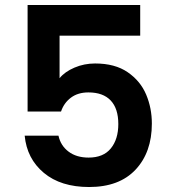

<svg xmlns="http://www.w3.org/2000/svg" viewBox="-20 -751 684 771"><path d="M79.1 -206.1H214.8Q223.6 -166 255.4 -142.1Q287.1 -118.2 335.9 -118.2Q395 -118.2 425 -155Q455.1 -191.9 455.1 -252.9Q455.1 -314.9 424.6 -347.4Q394 -379.9 335 -379.9Q293 -379.9 264.9 -358.9Q236.8 -337.9 225.1 -303.2H90.8V-731H543V-607.9H219.2V-437Q240.2 -462.9 279.1 -479.5Q317.9 -496.1 361.8 -496.1Q441.9 -496.1 492.9 -460.9Q543.9 -425.8 566.9 -371.3Q589.8 -316.9 589.8 -254.9Q589.8 -139.6 524.4 -69.8Q459 0 337.9 0Q224.1 0 156 -56.9Q87.9 -113.8 79.1 -206.1Z"/></svg>

Font: Poppins SemiBold
Style: Regular
Weight: 600
Designer: Ninad Kale (Devanagari), Jonny Pinhorn (Latin)
Foundry: Indian Type Foundry
Version: 4.004